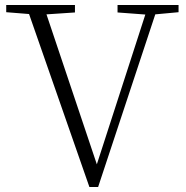

<svg xmlns="http://www.w3.org/2000/svg" viewBox="-20 -743 746 771"><path d="M339 8 84 -723H154L379 -53H360L364 -68L576 -723H616L374 8ZM5 -694V-723H281V-693L147 -684H130ZM452 -693V-723H697V-694L589 -684H572Z"/></svg>

Font: Noto Serif SC ExtraLight
Style: Regular
Weight: 200
Designer: Ryoko NISHIZUKA 西塚涼子 (kana & ideographs); Frank Grießhammer (Latin, Greek & Cyrillic); Wenlong ZHANG 张文龙 (bopomofo); San
Foundry: Adobe
Version: Version 2.002-H1;hotconv 1.1.0;makeotfexe 2.6.0